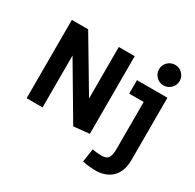

<svg xmlns="http://www.w3.org/2000/svg" viewBox="-190 -925 1354 1331"><g transform="rotate(30 487.0 -259.5)"><path d="M445.5 7.5 140.4 -509.3 195.8 -512.2V0H68.3V-627H198.8L499.9 -120.6L444 -117.7V-627H571.4V-5.2ZM735.4 195.5Q712.1 195.5 683.8 193Q655.4 190.6 626.5 183.8L642.5 77.5Q660.4 81.7 681.2 83.5Q702 85.3 717.1 85.3Q757.3 85.3 770.6 62.1Q784 39 784 -3.8V-383.1H668.1V-490.8H911.9V6.7Q911.9 59.3 896.7 95.5Q881.4 131.8 855.8 153.7Q830.2 175.6 798.8 185.5Q767.5 195.5 735.4 195.5ZM844.9 -551Q810.9 -551 786.8 -575.1Q762.6 -599.3 762.6 -633.9Q762.6 -667.5 786.8 -691.5Q810.9 -715.4 844.9 -715.4Q879.1 -715.4 903.3 -691.5Q927.4 -667.5 927.4 -633.9Q927.4 -599.3 903.3 -575.1Q879.1 -551 844.9 -551Z"/></g></svg>

Font: Anaheim
Style: Regular
Weight: 400
Designer: Vernon Adams
Foundry: Vernon Adams
Version: Version 2.001